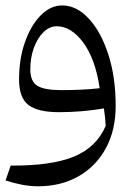

<svg xmlns="http://www.w3.org/2000/svg" viewBox="-20 -399 503 693"><path d="M117.2 273.4Q88.9 273.4 58.8 267.6Q28.8 261.7 0 252.4L18.6 198.7Q166 199.7 247.3 166Q328.6 132.3 361.3 55.7Q360.8 38.6 359.1 24.2Q357.4 9.8 355 -7.8Q316.9 -1 275.4 2.4Q233.9 5.9 192.9 5.9Q116.7 5.9 82.8 -20Q48.8 -45.9 48.8 -112.3Q48.8 -187 70.3 -247.6Q91.8 -308.1 127.2 -343.8Q162.6 -379.4 204.6 -379.4Q255.9 -379.4 299.8 -332.5Q343.8 -285.6 370.6 -203.6Q397.5 -121.6 397.5 -16.1Q397.5 70.8 362.1 136Q326.7 201.2 263.4 237.3Q200.2 273.4 117.2 273.4ZM339.8 -80.6Q324.2 -186.5 280.5 -245.4Q236.8 -304.2 184.6 -304.2Q158.7 -304.2 137 -283Q115.2 -261.7 102.3 -226.3Q89.4 -190.9 89.4 -148.4Q89.4 -105.5 114.5 -89.6Q139.6 -73.7 202.1 -73.7Q233.9 -73.7 270.3 -75.2Q306.6 -76.7 339.8 -80.6Z"/></svg>

Font: Pinar DS1 Regular
Style: Regular
Weight: 400
Designer: Amin Abedi
Version: Version 3.000